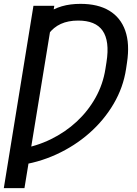

<svg xmlns="http://www.w3.org/2000/svg" viewBox="-42 -757 698 981"><path d="M235.4 -727.5 83 204.1H-22.5L128.9 -727.5ZM46.9 88.4 60.1 3.9Q143.6 -9.3 217.5 -45.4Q291.5 -81.5 349.9 -135.7Q408.2 -189.9 446.3 -258.3Q484.4 -326.7 496.6 -404.8L502 -439Q510.7 -493.7 505.6 -533.9Q500.5 -574.2 482.2 -600.3Q463.9 -626.5 432.6 -639.2Q401.4 -651.9 357.4 -651.9Q306.2 -651.9 268.8 -634.8Q231.4 -617.7 205.6 -583Q179.7 -548.3 162.1 -495.1L194.3 -686.5Q231.4 -712.4 273.9 -724.9Q316.4 -737.3 369.6 -737.3Q458.5 -737.3 516.4 -702.4Q574.2 -667.5 597.9 -600.6Q621.6 -533.7 606.9 -437L602.1 -404.8Q587.9 -310.5 538.8 -226.8Q489.7 -143.1 414.6 -76.9Q339.4 -10.7 245.4 32.2Q151.4 75.2 46.9 88.4Z"/></svg>

Font: Adwaita Sans
Style: Italic
Weight: 400
Italic angle: -9.39999°
Designer: Rasmus Andersson
Foundry: rsms
Version: Version 4.001;git-9221beed3